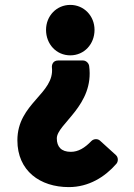

<svg xmlns="http://www.w3.org/2000/svg" viewBox="-20 -548 547 784"><path d="M344 -279C342 -291 331 -301 319 -301H217C196 -301 191 -283 192 -273C204 -165 51 -127 51 25C51 150 144 216 261 216C342 216 408 175 455 121C463 112 464 95 453 85L388 26C379 18 363 18 353 28C326 56 300 72 269 72C230 72 212 51 212 17C212 -42 366 -117 344 -279ZM366 -426C366 -483 323 -528 267 -528C211 -528 168 -483 168 -426C168 -368 210 -322 267 -322C324 -322 366 -368 366 -426Z"/></svg>

Font: Falling Sky
Style: Blk
Weight: 900
Designer: Paul D. Hunt
Foundry: Adobe Systems Incorporated
Version: Version 1.02